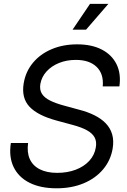

<svg xmlns="http://www.w3.org/2000/svg" viewBox="-20 -970 661 1001"><path d="M274.9 11.7Q191.4 11.7 134 -17.1Q76.7 -45.9 51 -99.1Q25.4 -152.3 36.6 -224.6H126.5Q119.6 -175.3 135.5 -140.4Q151.4 -105.5 188 -87.2Q224.6 -68.8 278.3 -68.8Q331.5 -68.8 374.8 -85.2Q418 -101.6 445.6 -131.6Q473.1 -161.6 479.5 -201.2Q484.9 -231.9 473.4 -253.4Q461.9 -274.9 433.3 -290.8Q404.8 -306.6 356.9 -319.3L277.3 -340.8Q176.8 -367.7 133.8 -413.6Q90.8 -459.5 103.5 -535.6Q113.8 -597.2 151.9 -642.8Q189.9 -688.5 249.3 -713.6Q308.6 -738.8 382.3 -738.8Q458 -738.8 510.5 -711.7Q563 -684.6 587.4 -635.5Q611.8 -586.4 602.5 -519.5H515.6Q521.5 -584.5 483.9 -621.1Q446.3 -657.7 375.5 -657.7Q327.1 -657.7 287.6 -641.6Q248 -625.5 222.4 -597.2Q196.8 -568.8 190.4 -532.2Q185.5 -502.4 198.2 -481.7Q210.9 -460.9 240 -446.3Q269 -431.6 314 -419.4L391.1 -398.4Q437 -386.7 472.7 -368.9Q508.3 -351.1 531.7 -326.7Q555.2 -302.2 564.7 -269.8Q574.2 -237.3 567.4 -195.8Q557.1 -134.3 517.8 -87.4Q478.5 -40.5 416.3 -14.4Q354 11.7 274.9 11.7ZM358.4 -815.4 449.2 -949.7H544.9L428.7 -815.4Z"/></svg>

Font: Inter 28pt
Style: Italic
Weight: 400
Italic angle: -9.3988°
Designer: Rasmus Andersson
Foundry: rsms
Version: Version 4.001;git-66647c0bb